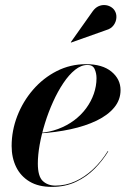

<svg xmlns="http://www.w3.org/2000/svg" viewBox="-20 -721 519 751"><path d="M182.5 10Q130.5 10 95.8 -10.8Q61 -31.5 43.2 -67.8Q25.5 -104 25.5 -150Q25.5 -210 47.5 -267Q69.5 -324 109.2 -370Q149 -416 202 -443Q255 -470 316.5 -470Q380.5 -470 416 -440.8Q451.5 -411.5 451.5 -368.5Q451.5 -330.5 426.8 -300.5Q402 -270.5 358 -249.2Q314 -228 256.2 -215.5Q198.5 -203 132.5 -199V-201Q172.5 -203.5 207.2 -216.5Q242 -229.5 269.8 -250.2Q297.5 -271 317 -297.5Q336.5 -324 347 -354.2Q357.5 -384.5 357.5 -415Q357.5 -434.5 350.2 -450.8Q343 -467 322.5 -467Q297.5 -467 273.5 -447.8Q249.5 -428.5 227.8 -396Q206 -363.5 187.8 -323.2Q169.5 -283 156 -239.5Q142.5 -196 135.2 -155.2Q128 -114.5 128 -81.5Q128 -31.5 147.2 -13.2Q166.5 5 197 5Q237.5 5 274.8 -12Q312 -29 344.2 -59.2Q376.5 -89.5 401.5 -130L403.5 -129Q381.5 -93 350.2 -61.2Q319 -29.5 277.2 -9.8Q235.5 10 182.5 10ZM258 -554.5 257 -556 343 -677.5Q353 -691 365.2 -696.5Q377.5 -702 389.8 -701.2Q402 -700.5 412.2 -694.8Q422.5 -689 428 -680.5Q436.5 -667.5 435.2 -651.2Q434 -635 424 -621.8Q414 -608.5 396 -603.5Z"/></svg>

Font: Bodoni Moda 72pt SemiBold
Style: Italic
Weight: 600
Italic angle: -13°
Designer: Owen Earl
Foundry: indestructible type
Version: Version 2.004